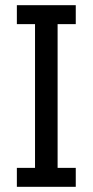

<svg xmlns="http://www.w3.org/2000/svg" viewBox="-20 -720 357 740"><path d="M45 0V-73H115V-627H45V-700H272V-627H202V-73H272V0Z"/></svg>

Font: Share
Style: Regular
Weight: 400
Designer: Ralph du Carrois
Version: Version 1.002